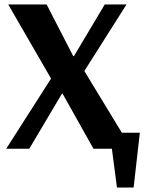

<svg xmlns="http://www.w3.org/2000/svg" viewBox="-20 -670 673 865"><path d="M507 175 484 0H401L262 -248H259L112 0H8L210 -316L17 -650H190L310 -417H313L452 -650H550L360 -350L529 -72H610L582 175Z"/></svg>

Font: Arsenal
Style: Bold
Weight: 700
Designer: Andrij Shevchenko
Foundry: Stairsfor
Version: Version 2.001;PS 002.001;hotconv 1.0.88;makeotf.lib2.5.64775